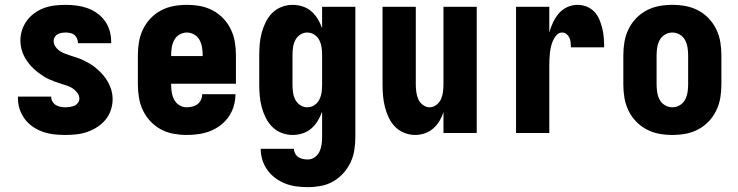

<svg xmlns="http://www.w3.org/2000/svg" viewBox="-20 -548 3040 791"><path d="M249 8Q226 8 203 5.5Q180 3 158 -4.5Q136 -12 116.5 -25Q97 -38 83 -56.5Q69 -75 61.5 -97Q54 -119 54 -142V-150H191V-148Q191 -138 196.5 -129Q202 -120 210.5 -115Q219 -110 229 -108Q239 -106 249 -106Q259 -106 268.5 -107.5Q278 -109 286.5 -112.5Q295 -116 301 -124Q307 -132 307 -141Q307 -154 299 -165Q291 -176 280 -183.5Q269 -191 256.5 -195Q244 -199 231.5 -203Q219 -207 206.5 -211.5Q194 -216 182 -221.5Q170 -227 159 -234Q148 -241 137.5 -249Q127 -257 117.5 -266Q108 -275 100 -285Q92 -295 85 -306.5Q78 -318 73.5 -330Q69 -342 66.5 -355Q64 -368 64 -381Q64 -403 71 -424.5Q78 -446 91.5 -464Q105 -482 123.5 -495Q142 -508 163 -515.5Q184 -523 206.5 -525.5Q229 -528 251 -528Q274 -528 296.5 -525Q319 -522 340 -514.5Q361 -507 379.5 -494Q398 -481 411.5 -462.5Q425 -444 431.5 -422Q438 -400 438 -378V-370H301V-372Q301 -381 297 -390Q293 -399 286 -404.5Q279 -410 269.5 -412Q260 -414 251 -414Q242 -414 233.5 -412.5Q225 -411 217.5 -407Q210 -403 205.5 -395.5Q201 -388 201 -379Q201 -366 209 -355Q217 -344 228 -337Q239 -330 251.5 -325.5Q264 -321 276.5 -317Q289 -313 301 -309Q313 -305 325 -299Q337 -293 348.5 -286.5Q360 -280 370 -272Q380 -264 389.5 -255Q399 -246 407.5 -235.5Q416 -225 422.5 -214Q429 -203 434 -190.5Q439 -178 441.5 -165.5Q444 -153 444 -139Q444 -117 436.5 -94.5Q429 -72 414.5 -54.5Q400 -37 380.5 -24.5Q361 -12 339.5 -4.5Q318 3 295 5.5Q272 8 249 8Z M749 8Q722 8 694.5 3Q667 -2 643 -15Q619 -28 600 -48Q581 -68 569 -93Q557 -118 552.5 -145.5Q548 -173 548 -200V-320Q548 -348 552.5 -375Q557 -402 569 -427Q581 -452 600 -472Q619 -492 643.5 -505Q668 -518 695 -523Q722 -528 750 -528Q778 -528 805 -523Q832 -518 856.5 -505Q881 -492 900 -472Q919 -452 931 -427Q943 -402 947.5 -375Q952 -348 952 -320V-203H685V-200Q685 -184 687.5 -168Q690 -152 697.5 -137.5Q705 -123 719 -114.5Q733 -106 749 -106Q761 -106 773 -109Q785 -112 794 -119Q803 -126 808 -137Q813 -148 813 -160H950V-159Q950 -135 943 -111Q936 -87 922 -67Q908 -47 888.5 -32Q869 -17 846 -8Q823 1 798.5 4.5Q774 8 749 8ZM685 -317H815V-320Q815 -336 812.5 -352Q810 -368 802.5 -382.5Q795 -397 780.5 -405.5Q766 -414 750 -414Q734 -414 719.5 -405.5Q705 -397 697.5 -382.5Q690 -368 687.5 -352Q685 -336 685 -320Z M1248 223Q1225 223 1201.5 220Q1178 217 1156 208.5Q1134 200 1115 186Q1096 172 1082 153Q1068 134 1061 111Q1054 88 1054 65H1191Q1191 75 1196 84.5Q1201 94 1209.5 99.5Q1218 105 1228 107Q1238 109 1248 109Q1264 109 1277 99.5Q1290 90 1296.5 76Q1303 62 1305 46.5Q1307 31 1307 15V-88Q1300 -68 1289 -50Q1278 -32 1262.5 -18.5Q1247 -5 1226.5 1.5Q1206 8 1186 8Q1162 8 1140 -0.5Q1118 -9 1101.5 -25.5Q1085 -42 1074.5 -63.5Q1064 -85 1058 -107.5Q1052 -130 1050 -153.5Q1048 -177 1048 -200V-320Q1048 -343 1050 -366.5Q1052 -390 1058 -412.5Q1064 -435 1074.5 -456.5Q1085 -478 1101.5 -494.5Q1118 -511 1140 -519.5Q1162 -528 1186 -528Q1206 -528 1226.5 -521.5Q1247 -515 1262.5 -501.5Q1278 -488 1289 -470Q1300 -452 1307 -432V-520H1444V15Q1444 42 1440 69Q1436 96 1424.5 120.5Q1413 145 1394.5 165.5Q1376 186 1352.5 199.5Q1329 213 1302 218Q1275 223 1248 223ZM1246 -106Q1262 -106 1275.5 -115Q1289 -124 1296 -138.5Q1303 -153 1305 -168.5Q1307 -184 1307 -200V-320Q1307 -336 1305 -351.5Q1303 -367 1296 -381.5Q1289 -396 1275.5 -405Q1262 -414 1246 -414Q1230 -414 1216.5 -405Q1203 -396 1196 -381.5Q1189 -367 1187 -351.5Q1185 -336 1185 -320V-200Q1185 -184 1187 -168.5Q1189 -153 1196 -138.5Q1203 -124 1216.5 -115Q1230 -106 1246 -106Z M1690 8Q1667 8 1645 -1Q1623 -10 1607 -26.5Q1591 -43 1581 -64.5Q1571 -86 1565.5 -108.5Q1560 -131 1558 -154Q1556 -177 1556 -200V-520H1693V-200Q1693 -185 1695 -169.5Q1697 -154 1703 -140Q1709 -126 1722 -116Q1735 -106 1750 -106Q1765 -106 1778 -116Q1791 -126 1797 -140Q1803 -154 1805 -169.5Q1807 -185 1807 -200V-520H1944V0H1807V-86Q1801 -67 1790.5 -49.5Q1780 -32 1764.5 -18.5Q1749 -5 1729.5 1.5Q1710 8 1690 8Z M2106 0V-520H2243V-414Q2249 -436 2258.5 -456Q2268 -476 2282 -492.5Q2296 -509 2316.5 -518.5Q2337 -528 2359 -528Q2378 -528 2396.5 -521Q2415 -514 2428.5 -499.5Q2442 -485 2449.5 -467Q2457 -449 2461.5 -430Q2466 -411 2467.5 -391.5Q2469 -372 2469 -353H2332Q2332 -363 2331 -373Q2330 -383 2326 -392Q2322 -401 2314 -407.5Q2306 -414 2296 -414Q2283 -414 2273.5 -404Q2264 -394 2258.5 -381.5Q2253 -369 2250 -356Q2247 -343 2245.5 -329.5Q2244 -316 2243.5 -302.5Q2243 -289 2243 -276V0Z M2750 8Q2722 8 2695 3Q2668 -2 2643.5 -15Q2619 -28 2600 -48Q2581 -68 2569 -93Q2557 -118 2552.5 -145Q2548 -172 2548 -200V-320Q2548 -348 2552.5 -375Q2557 -402 2569 -427Q2581 -452 2600 -472Q2619 -492 2643.5 -505Q2668 -518 2695 -523Q2722 -528 2750 -528Q2778 -528 2805 -523Q2832 -518 2856.5 -505Q2881 -492 2900 -472Q2919 -452 2931 -427Q2943 -402 2947.5 -375Q2952 -348 2952 -320V-200Q2952 -172 2947.5 -145Q2943 -118 2931 -93Q2919 -68 2900 -48Q2881 -28 2856.5 -15Q2832 -2 2805 3Q2778 8 2750 8ZM2750 -106Q2766 -106 2780.5 -114.5Q2795 -123 2802.5 -137.5Q2810 -152 2812.5 -168Q2815 -184 2815 -200V-320Q2815 -336 2812.5 -352Q2810 -368 2802.5 -382.5Q2795 -397 2780.5 -405.5Q2766 -414 2750 -414Q2734 -414 2719.5 -405.5Q2705 -397 2697.5 -382.5Q2690 -368 2687.5 -352Q2685 -336 2685 -320V-200Q2685 -184 2687.5 -168Q2690 -152 2697.5 -137.5Q2705 -123 2719.5 -114.5Q2734 -106 2750 -106Z"/></svg>

Font: Iosevka Term Curly Heavy
Style: Regular
Weight: 900
Designer: Belleve Invis
Foundry: Belleve Invis
Version: Version 32.3.0